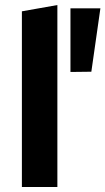

<svg xmlns="http://www.w3.org/2000/svg" viewBox="-20 -743 419 763"><path d="M67 0V-698L208 -723V0ZM343 -458 260 -457V-710H379Z"/></svg>

Font: Ysabeau ExtraBold
Style: Regular
Weight: 800
Designer: Christian Thalmann (Catharsis Fonts)
Version: Version 2.002